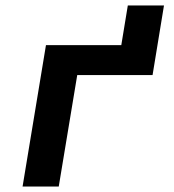

<svg xmlns="http://www.w3.org/2000/svg" viewBox="-20 -686 640 706"><path d="M63 0 149 -520H426L450 -666H583L541 -410H264L196 0Z"/></svg>

Font: Iosevka Aile Extrabold Oblique
Style: Regular
Weight: 800
Italic angle: -9°
Designer: Belleve Invis
Foundry: Belleve Invis
Version: Version 31.1.0; ttfautohint (v1.8.4)